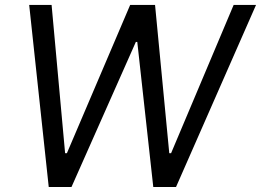

<svg xmlns="http://www.w3.org/2000/svg" viewBox="-20 -747 1043 767"><path d="M96.6 -727.3H186.1L240.1 -134.9H247.2L500 -727.3H599.4L656.2 -134.9H663.4L913.4 -727.3H1002.8L683.2 0H592.3L528.4 -579.5H522.7L265.6 0H174.7Z"/></svg>

Font: Inter P
Style: Italic
Weight: 400
Italic angle: -9.40001°
Designer: Rasmus Andersson
Foundry: rsms
Version: Version 3.018;git-588b23468